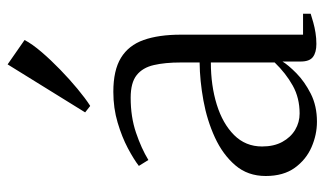

<svg xmlns="http://www.w3.org/2000/svg" viewBox="-194 -650 852 504"><g transform="rotate(-90 232.0 -398.0)"><path d="M164.5 8Q130.5 8 97.8 -6.2Q65 -20.5 43.5 -50.2Q22 -80 22 -126.5Q22 -173.5 50 -206.2Q78 -239 123 -259.8Q168 -280.5 220 -290Q272 -299.5 320 -300V-349.5Q320 -391 313.2 -420.2Q306.5 -449.5 286.8 -465.2Q267 -481 227.5 -481Q177 -481 135.8 -467Q94.5 -453 64 -434.5L48.5 -459.5Q66 -473 95.2 -488.5Q124.5 -504 162.2 -515.2Q200 -526.5 243 -526.5Q299.5 -526.5 332.2 -506.5Q365 -486.5 379 -447Q393 -407.5 393 -349V-28.5H448V-8.5Q437 -5 424.5 -1.5Q412 2 398 4.2Q384 6.5 368.5 6.5Q346.5 6.5 334.5 -2.5Q322.5 -11.5 322.5 -34.5V-82.5Q313.5 -67.5 291.8 -46Q270 -24.5 238 -8.2Q206 8 164.5 8ZM186 -37.5Q227 -37.5 259.2 -55.5Q291.5 -73.5 320 -103V-270.5Q259.5 -270.5 209.5 -255Q159.5 -239.5 129.5 -209.5Q99.5 -179.5 99.5 -136Q99.5 -105 111.5 -83Q123.5 -61 143.2 -49.2Q163 -37.5 186 -37.5ZM205.5 -587.5 189 -600.5 315 -804 379 -759.5Q368.5 -739.5 347.5 -715Q326.5 -690.5 301.2 -666Q276 -641.5 251 -620.8Q226 -600 206.5 -587.5Z"/></g></svg>

Font: Merriweather 120pt Light
Style: Regular
Weight: 300
Version: Version 2.100